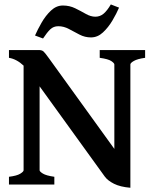

<svg xmlns="http://www.w3.org/2000/svg" viewBox="-20 -844 704 878"><path d="M576.2 14.6Q529.8 10.7 501.2 -3.7Q472.7 -18.1 459.5 -36.1L161.1 -449.2V-65.4Q161.1 -59.6 176 -50.3Q190.9 -41 228.5 -35.6V0H21V-35.6Q57.1 -40 72.5 -49.6Q87.9 -59.1 87.9 -65.4V-543.9Q56.2 -573.7 21 -579.6V-615.2H157.2Q171.4 -615.2 178.7 -608.9Q186 -602.5 204.1 -577.1L502.9 -163.1V-549.3Q502.9 -555.2 489 -564.7Q475.1 -574.2 436 -579.6V-615.2H643.6V-579.6Q608.4 -574.7 592.3 -565.4Q576.2 -556.2 576.2 -549.3ZM176.8 -668 140.1 -681.6Q151.9 -708.5 170.2 -740.5Q188.5 -772.5 213.1 -795.7Q237.8 -818.8 267.6 -818.8Q297.9 -818.8 323.7 -806.2Q349.6 -793.5 372.3 -780.5Q395 -767.6 416 -767.6Q437.5 -767.6 453.9 -781.5Q470.2 -795.4 486.8 -823.7L524.4 -809.1Q513.2 -782.7 494.4 -750.7Q475.6 -718.8 450.9 -695.8Q426.3 -672.9 396 -672.9Q368.2 -672.9 343.5 -685.8Q318.8 -698.7 295.2 -711.4Q271.5 -724.1 246.6 -724.1Q224.6 -724.1 209.7 -709.7Q194.8 -695.3 176.8 -668Z"/></svg>

Font: David Libre
Style: Bold
Weight: 700
Designer: Ismar David, J. Victor Gaultney, Annie Olsen and Meir Sadan
Foundry: Monotype Imaging Inc. & SIL International
Version: Version 1.100; ttfautohint (v1.8.4.7-5d5b)